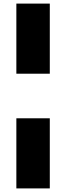

<svg xmlns="http://www.w3.org/2000/svg" viewBox="-20 -828 368 1068"><path d="M71 -418V-808H257V-418ZM71 220V-170H257V220Z"/></svg>

Font: Encode Sans Exp XBd
Style: Regular
Weight: 800
Width: 7
Designer: Multiple Designers
Foundry: Impallari Type
Version: Version 3.002; ttfautohint (v1.8.3) -l 8 -r 50 -G 200 -x 14 